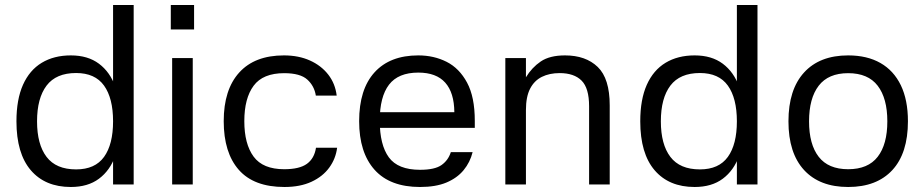

<svg xmlns="http://www.w3.org/2000/svg" viewBox="-20 -737 3693 767"><path d="M431.7 -717H514V0H431.7ZM263 10Q160.3 10 103 -57Q45.7 -124 45.7 -252.3Q45.7 -339.7 71.8 -398.2Q98 -456.7 146.8 -486.2Q195.7 -515.7 263 -515.7Q331 -515.7 375.3 -482.5Q419.7 -449.3 440.8 -390.2Q462 -331 462 -252.3Q462 -174 440.8 -115Q419.7 -56 375.3 -23Q331 10 263 10ZM284 -60.3Q359.7 -60.3 395.7 -110.3Q431.7 -160.3 431.7 -252.3Q431.7 -344.7 395.7 -395Q359.7 -445.3 284 -445.3Q204 -445.3 166 -395Q128 -344.7 128 -252.3Q128 -160.3 166 -110.3Q204 -60.3 284 -60.3Z M750 -505V0H667.7V-505ZM662.3 -717H755.3V-619.3H662.3Z M1116.3 10Q994.3 10 934 -58.5Q873.7 -127 873.7 -253Q873.7 -379 935.7 -447.3Q997.7 -515.7 1114.3 -515.7Q1173 -515.7 1218.2 -495.3Q1263.3 -475 1291.3 -439Q1319.3 -403 1325 -355H1241.7Q1235.7 -393.7 1207.5 -419.2Q1179.3 -444.7 1115.3 -444.7Q1030.3 -444.7 993.2 -394.5Q956 -344.3 956 -253Q956 -161.7 993.2 -111.3Q1030.3 -61 1115.3 -61Q1176.3 -61 1206 -82.5Q1235.7 -104 1242.3 -146.7H1326.7Q1321.3 -103.3 1295.5 -67.7Q1269.7 -32 1224.5 -11Q1179.3 10 1116.3 10Z M1454.7 -288.7H1795Q1794.3 -367 1758.5 -407Q1722.7 -447 1651 -447Q1571 -447 1534 -398.7Q1497 -350.3 1497 -255Q1497 -158.3 1533.3 -108.5Q1569.7 -58.7 1658 -58.7Q1717 -58.7 1743.8 -77.7Q1770.7 -96.7 1781 -129.3H1868Q1858 -88.7 1832 -57.2Q1806 -25.7 1763.3 -7.8Q1720.7 10 1658 10Q1538 10 1476.3 -58.8Q1414.7 -127.7 1414.7 -253Q1414.7 -380.3 1476.2 -448Q1537.7 -515.7 1651 -515.7Q1713.3 -515.7 1764.2 -490Q1815 -464.3 1845.8 -407Q1876.7 -349.7 1876.7 -254.3V-226.3H1453.7Z M2081 0H1998.7V-505H2081V-428.3Q2104.7 -467.3 2140.3 -491.5Q2176 -515.7 2237 -515.7Q2320 -515.7 2367.8 -469.5Q2415.7 -423.3 2415.7 -315.7V0H2333.3V-312.7Q2333.3 -385 2303.3 -415Q2273.3 -445 2215.7 -445Q2175 -445 2144.7 -430Q2114.3 -415 2097.7 -382.8Q2081 -350.7 2081 -297.3Z M2923.7 -717H3006V0H2923.7ZM2755 10Q2652.3 10 2595 -57Q2537.7 -124 2537.7 -252.3Q2537.7 -339.7 2563.8 -398.2Q2590 -456.7 2638.8 -486.2Q2687.7 -515.7 2755 -515.7Q2823 -515.7 2867.3 -482.5Q2911.7 -449.3 2932.8 -390.2Q2954 -331 2954 -252.3Q2954 -174 2932.8 -115Q2911.7 -56 2867.3 -23Q2823 10 2755 10ZM2776 -60.3Q2851.7 -60.3 2887.7 -110.3Q2923.7 -160.3 2923.7 -252.3Q2923.7 -344.7 2887.7 -395Q2851.7 -445.3 2776 -445.3Q2696 -445.3 2658 -395Q2620 -344.7 2620 -252.3Q2620 -160.3 2658 -110.3Q2696 -60.3 2776 -60.3Z M3368.3 10Q3254.3 10 3192 -57.8Q3129.7 -125.7 3129.7 -252.3Q3129.7 -379 3192 -447.3Q3254.3 -515.7 3368.3 -515.7Q3444 -515.7 3497.2 -485.3Q3550.3 -455 3578.7 -396.3Q3607 -337.6 3607 -252.5Q3607 -125 3544.7 -57.5Q3482.3 10 3368.3 10ZM3368.3 -61Q3447.7 -61 3486.2 -110.7Q3524.7 -160.3 3524.7 -252.3Q3524.7 -344.3 3486.2 -394.5Q3447.7 -444.7 3368.3 -444.7Q3289 -444.7 3250.5 -394.5Q3212 -344.3 3212 -252.3Q3212 -160.3 3250.5 -110.7Q3289 -61 3368.3 -61Z"/></svg>

Font: Asta Sans Light
Style: Regular
Weight: 300
Designer: 42dot
Version: Version 1.000